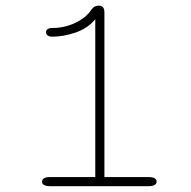

<svg xmlns="http://www.w3.org/2000/svg" viewBox="-20 -642 659 662"><path d="M153.5 0Q139.5 0 132.2 -4Q125 -8 125 -15.5Q125 -31.5 153.5 -31.5H308.5V-575.5Q282 -544 240.5 -529.8Q199 -515.5 159 -515.5Q153.5 -515.5 148.8 -517.2Q144 -519 141.2 -522.5Q138.5 -526 138.5 -531Q138.5 -536.5 141.5 -539.5Q144.5 -542.5 149.5 -544Q154.5 -545.5 161 -545.5Q202 -545.5 239.2 -563Q276.5 -580.5 295 -608.5Q301 -617 307.5 -619.8Q314 -622.5 320.5 -622.5Q330.5 -622.5 335.2 -616.8Q340 -611 340 -599V-31.5H491.5Q520 -31.5 520 -15.5Q520 -8 512.8 -4Q505.5 0 491.5 0Z"/></svg>

Font: Sono ExtraLight Monospace ExtraLight
Style: Regular
Weight: 250
Version: Version 2.112